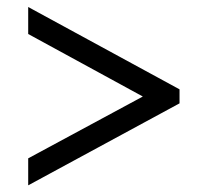

<svg xmlns="http://www.w3.org/2000/svg" viewBox="-20 -638 605 559"><path d="M62.1 -98.4V-177L395.8 -357L62.1 -539V-617.6L502.7 -377.9V-337.1Z"/></svg>

Font: Noto Serif Hebrew
Style: Regular
Weight: 400
Designer: Monotype Design Team
Foundry: Monotype Imaging Inc.
Version: Version 2.003